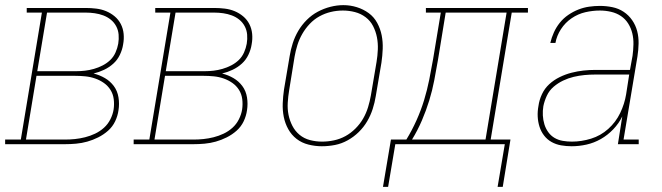

<svg xmlns="http://www.w3.org/2000/svg" viewBox="-57 -561 2577 747"><path d="M-37 0V-18H24L106 -512H47V-530H276Q297 -530 317.5 -527.5Q338 -525 356 -517.5Q374 -510 389 -497.5Q404 -485 413 -467.5Q422 -450 424 -429.5Q426 -409 422 -388Q419 -368 409.5 -348Q400 -328 384 -313.5Q368 -299 348 -289.5Q328 -280 307 -275Q331 -269 351.5 -257Q372 -245 386 -226Q400 -207 404 -182Q408 -157 404 -132Q401 -110 391 -89Q381 -68 363.5 -52.5Q346 -37 325 -26.5Q304 -16 282.5 -10Q261 -4 239 -2Q217 0 195 0ZM88 -284H240Q257 -284 274 -286Q291 -288 308.5 -293Q326 -298 342.5 -306.5Q359 -315 372 -327.5Q385 -340 392.5 -357Q400 -374 403 -391Q406 -409 404.5 -426.5Q403 -444 395 -459Q387 -474 374 -484.5Q361 -495 345 -501Q329 -507 311.5 -509.5Q294 -512 276 -512H126ZM44 -18H195Q215 -18 234.5 -20Q254 -22 274 -27Q294 -32 313 -41Q332 -50 347.5 -64Q363 -78 372.5 -97Q382 -116 385 -135Q388 -155 385.5 -175Q383 -195 373 -211Q363 -227 347.5 -238Q332 -249 313.5 -255.5Q295 -262 275 -264Q255 -266 235 -266H85Z M463 0V-18H524L606 -512H547V-530H776Q797 -530 817.5 -527.5Q838 -525 856 -517.5Q874 -510 889 -497.5Q904 -485 913 -467.5Q922 -450 924 -429.5Q926 -409 922 -388Q919 -368 909.5 -348Q900 -328 884 -313.5Q868 -299 848 -289.5Q828 -280 807 -275Q831 -269 851.5 -257Q872 -245 886 -226Q900 -207 904 -182Q908 -157 904 -132Q901 -110 891 -89Q881 -68 863.5 -52.5Q846 -37 825 -26.5Q804 -16 782.5 -10Q761 -4 739 -2Q717 0 695 0ZM588 -284H740Q757 -284 774 -286Q791 -288 808.5 -293Q826 -298 842.5 -306.5Q859 -315 872 -327.5Q885 -340 892.5 -357Q900 -374 903 -391Q906 -409 904.5 -426.5Q903 -444 895 -459Q887 -474 874 -484.5Q861 -495 845 -501Q829 -507 811.5 -509.5Q794 -512 776 -512H626ZM544 -18H695Q715 -18 734.5 -20Q754 -22 774 -27Q794 -32 813 -41Q832 -50 847.5 -64Q863 -78 872.5 -97Q882 -116 885 -135Q888 -155 885.5 -175Q883 -195 873 -211Q863 -227 847.5 -238Q832 -249 813.5 -255.5Q795 -262 775 -264Q755 -266 735 -266H585Z M1195 8Q1169 8 1143 1.5Q1117 -5 1097 -20.5Q1077 -36 1064.5 -58.5Q1052 -81 1047 -106.5Q1042 -132 1043 -159Q1044 -186 1048 -213L1070 -343Q1074 -368 1082 -393Q1090 -418 1103.5 -441Q1117 -464 1136.5 -483.5Q1156 -503 1179.5 -515.5Q1203 -528 1228.5 -534.5Q1254 -541 1279 -541Q1306 -541 1331.5 -533Q1357 -525 1377.5 -510Q1398 -495 1410.5 -472Q1423 -449 1428 -423.5Q1433 -398 1432 -371Q1431 -344 1427 -317L1405 -187Q1401 -162 1393 -137Q1385 -112 1371.5 -89Q1358 -66 1338.5 -47Q1319 -28 1295.5 -15Q1272 -2 1246.5 3Q1221 8 1195 8ZM1196 -10Q1219 -10 1242.5 -15Q1266 -20 1287 -31.5Q1308 -43 1326 -61Q1344 -79 1356 -100Q1368 -121 1375 -144Q1382 -167 1386 -190L1408 -320Q1412 -344 1413 -368.5Q1414 -393 1409.5 -416Q1405 -439 1394.5 -459.5Q1384 -480 1365.5 -494Q1347 -508 1324 -514Q1301 -520 1277 -520Q1253 -520 1230 -514.5Q1207 -509 1186 -497.5Q1165 -486 1148 -468Q1131 -450 1119 -429Q1107 -408 1100 -385.5Q1093 -363 1089 -340L1068 -210Q1064 -186 1062.5 -161.5Q1061 -137 1065.5 -114.5Q1070 -92 1080.5 -71.5Q1091 -51 1108.5 -36.5Q1126 -22 1149 -16Q1172 -10 1196 -10Z M1433 166 1464 -18H1524Q1546 -54 1563.5 -93Q1581 -132 1593 -171.5Q1605 -211 1613 -251Q1621 -291 1628 -331L1658 -512H1600V-530H1997V-512H1934L1852 -18H1929L1899 166H1879L1907 0H1481L1453 166ZM1546 -18H1832L1914 -512H1677L1647 -328Q1640 -288 1632.5 -248.5Q1625 -209 1613 -170Q1601 -131 1584.5 -92.5Q1568 -54 1546 -18Z M2167 8Q2146 8 2126 4.5Q2106 1 2089 -8.5Q2072 -18 2060 -33.5Q2048 -49 2042 -68Q2036 -87 2035 -107.5Q2034 -128 2038 -149Q2041 -172 2051.5 -194.5Q2062 -217 2080 -233.5Q2098 -250 2120.5 -261Q2143 -272 2166.5 -278Q2190 -284 2213 -286.5Q2236 -289 2259 -289H2394L2404 -344Q2407 -366 2407.5 -388.5Q2408 -411 2403 -431.5Q2398 -452 2387 -469.5Q2376 -487 2359 -498.5Q2342 -510 2320.5 -515Q2299 -520 2277 -520Q2249 -520 2220.5 -513.5Q2192 -507 2167 -490Q2142 -473 2125.5 -447.5Q2109 -422 2104 -394H2084Q2089 -415 2098 -435Q2107 -455 2121 -472.5Q2135 -490 2154 -503Q2173 -516 2193.5 -524Q2214 -532 2235 -535Q2256 -538 2277 -538Q2302 -538 2326 -533Q2350 -528 2369.5 -515Q2389 -502 2402.5 -482.5Q2416 -463 2422 -440Q2428 -417 2427.5 -391.5Q2427 -366 2423 -341L2369 -18H2428V0H2347L2364 -108Q2351 -81 2329 -58Q2307 -35 2280.5 -20Q2254 -5 2225 1.5Q2196 8 2167 8ZM2168 -10Q2205 -10 2242.5 -21.5Q2280 -33 2309.5 -59.5Q2339 -86 2356 -121.5Q2373 -157 2379 -194L2391 -271H2259Q2238 -271 2217 -269Q2196 -267 2175 -262Q2154 -257 2134 -247.5Q2114 -238 2097 -223.5Q2080 -209 2070.5 -188.5Q2061 -168 2057 -148Q2054 -130 2055 -112Q2056 -94 2061 -77.5Q2066 -61 2076 -47Q2086 -33 2100.5 -24.5Q2115 -16 2132.5 -13Q2150 -10 2168 -10Z"/></svg>

Font: Iosevka Curly Slab ThObl
Style: Regular
Weight: 100
Italic angle: -9°
Monospace: yes
Designer: Belleve Invis
Foundry: Belleve Invis
Version: Version 11.0.0; ttfautohint (v1.8.3)